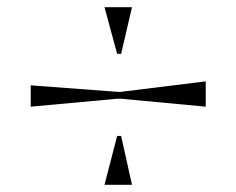

<svg xmlns="http://www.w3.org/2000/svg" viewBox="-20 -533 654 531"><path d="M304 -384H315L345 -513H269ZM305 -260H314L549 -238V-308L314 -279H305L65 -297V-238ZM315 -157H304L269 -22H345Z"/></svg>

Font: Sinistre
Style: Regular
Weight: 400
Designer: Jules Durand
Foundry: Collletttivo
Version: Version 69.420;Glyphs 3.2 (3217)